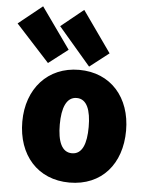

<svg xmlns="http://www.w3.org/2000/svg" viewBox="-100 -913 762 986"><g transform="rotate(5 281.0 -420.0)"><path d="M562 -266C562 -94 461 25 295 25C131 25 27 -94 27 -266C27 -436 134 -556 295 -556C459 -556 562 -436 562 -266ZM369 -268C369 -354 348 -411 295 -411C242 -411 220 -353 220 -268C220 -181 242 -126 295 -126C348 -126 369 -182 369 -268ZM178 -771 294 -865 443 -654 344 -577ZM-41 -766 82 -865 232 -654 132 -577Z"/></g></svg>

Font: Repo Black
Style: Regular
Weight: 900
Designer: Stefan Peev
Foundry: Context Ltd
Version: Version 1.502